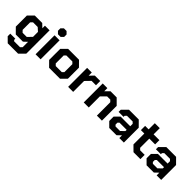

<svg xmlns="http://www.w3.org/2000/svg" viewBox="231 -2025 3560 3560"><g transform="rotate(45 2010.5 -245.5)"><path d="M542 -498V114L434 221H163L70 129V61H202V91L221 111H376L410 76V-65L341 0H153L50 -104V-394L153 -498H349L420 -430V-498ZM410 -325 342 -386H220L182 -347V-151L220 -112H329L410 -195Z M657 -602V-666L703 -712H773L819 -666V-602L773 -556H703ZM672 -498H804V0H672Z M924 -104V-394L1027 -498H1313L1416 -394V-104L1313 0H1027ZM1249 -110 1284 -145V-353L1249 -388H1091L1056 -353V-145L1091 -110Z M1526 -498H1648V-415L1728 -498H1870V-386H1755L1658 -286V0H1526Z M1935 -498H2057V-415L2140 -498H2301L2412 -387V0H2280V-351L2246 -386H2162L2067 -290V0H1935Z M2512 -92V-206L2604 -298H2857V-361L2826 -392H2676L2646 -361V-333H2516V-390L2623 -498H2880L2987 -390V0H2868V-71L2794 0H2604ZM2785 -102 2857 -171V-204H2669L2642 -177V-127L2667 -102Z M3137 -102V-387H3047V-498H3139V-660H3269V-498H3421V-386H3269V-145L3303 -112H3421V0H3240Z M3491 -92V-206L3583 -298H3836V-361L3805 -392H3655L3625 -361V-333H3495V-390L3602 -498H3859L3966 -390V0H3847V-71L3773 0H3583ZM3764 -102 3836 -171V-204H3648L3621 -177V-127L3646 -102Z"/></g></svg>

Font: Chakra Petch
Style: Bold
Weight: 700
Designer: Katatrad Aksorn Co.,Ltd.
Foundry: Cadson Demak Co.,Ltd.
Version: Version 1.000; ttfautohint (v1.6)